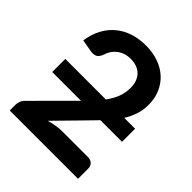

<svg xmlns="http://www.w3.org/2000/svg" viewBox="-201 -859 986 986"><g transform="rotate(45 292.0 -365.5)"><path d="M340 -389Q363.5 -421 375.8 -452.8Q388 -484.5 388 -521Q388 -547 380.5 -566.8Q373 -586.5 359.2 -600Q345.5 -613.5 326.2 -620.2Q307 -627 283 -627Q261 -627 242.2 -620.8Q223.5 -614.5 209 -603.2Q194.5 -592 184.5 -577Q174.5 -562 169.5 -544Q161 -521 147.2 -513.5Q133.5 -506 108.5 -510L43.5 -521.5Q51 -573.5 72.5 -612.8Q94 -652 126.2 -678.2Q158.5 -704.5 200.2 -717.8Q242 -731 290 -731Q340 -731 381.5 -716.2Q423 -701.5 452.5 -674.5Q482 -647.5 498.5 -609.5Q515 -571.5 515 -525Q515 -486 503.8 -452.8Q492.5 -419.5 473.5 -389H552.5V-294H395.5L369.5 -267L206.5 -100.5Q230 -107.5 253.5 -111.2Q277 -115 298 -115H483.5Q503.5 -115 515.2 -103.8Q527 -92.5 527 -74V0H31V-41Q31 -53.5 36 -67.2Q41 -81 53 -92L254.5 -294H45.5V-389Z"/></g></svg>

Font: Lato
Style: Bold
Weight: 700
Designer: Lukasz Dziedzic
Foundry: tyPoland Lukasz Dziedzic
Version: Version 2.007; 2014-02-27